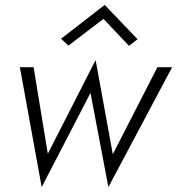

<svg xmlns="http://www.w3.org/2000/svg" viewBox="-20 -734 722 783"><path d="M402 -657 506 -547 541 -574 407 -714 229 -576 259 -548ZM61 -460 150 29 349 -355 422 29 682 -460H622L440 -105L370 -489L175 -107L117 -460Z"/></svg>

Font: Jost Light
Style: Italic
Weight: 300
Italic angle: -5°
Version: Version 3.710